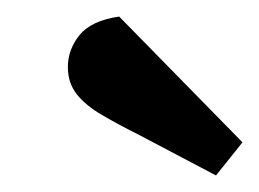

<svg xmlns="http://www.w3.org/2000/svg" viewBox="-20 -763 313 232"><path d="M241 -551 148 -600Q122 -613 102.5 -624.5Q83 -636 72.5 -649.5Q62 -663 62 -682Q62 -703 76 -720.5Q90 -738 124 -743L273 -591Z"/></svg>

Font: Faustina Light
Style: Bold Italic
Weight: 700
Italic angle: -8°
Version: Version 1.200